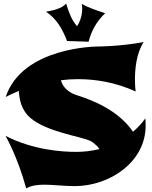

<svg xmlns="http://www.w3.org/2000/svg" viewBox="-20 -998 854 1077"><path d="M795 -334C775 -305 751 -280 726 -259C645 -378 504 -435 405 -466C405 -466 337 -486 322 -548C353 -552 384 -554 418 -554C518 -554 628 -536 741 -485C741 -485 737 -512 737 -552C737 -612 745 -700 786 -762C651 -737 527 -737 527 -737C527 -737 106 -737 12 -454C12 -454 40 -469 86 -488C88 -440 100 -380 150 -337C243 -257 431 -234 488 -207C488 -207 516 -193 538 -162C494 -151 450 -146 407 -146C331 -146 166 -156 11 -236C11 -236 79 -119 127 59C156 42 191 38 230 38C281 38 338 46 399 46C595 46 797 -89 797 -293C797 -306 797 -320 795 -334ZM570 -924C530 -937 477 -954 439 -976C446 -936 436 -886 412 -851C382 -886 367 -926 351 -978C326 -949 278 -940 238 -932C295 -896 331 -835 356 -768L477 -764C493 -826 521 -877 570 -924Z"/></svg>

Font: Shojumaru
Style: Regular
Weight: 400
Designer: Astigmatic (AOETI)
Foundry: Astigmatic (AOETI)
Version: Version 1.000